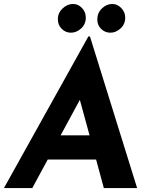

<svg xmlns="http://www.w3.org/2000/svg" viewBox="-39 -949 755 969"><path d="M446 -144H202L124 0H-19L407 -765H415L653 0H485ZM413 -266 364 -445 267 -266ZM330 -929Q355 -929 374.5 -909Q394 -889 394 -860Q394 -827 370.5 -805.5Q347 -784 319 -784Q292 -784 272.5 -803.5Q253 -823 253 -852Q253 -884 277 -906.5Q301 -929 330 -929ZM528 -929Q553 -929 573 -908.5Q593 -888 593 -860Q593 -827 569.5 -805.5Q546 -784 518 -784Q491 -784 471.5 -803Q452 -822 452 -851Q452 -884 475.5 -906.5Q499 -929 528 -929Z"/></svg>

Font: Josefin Sans
Style: Bold Italic
Weight: 700
Italic angle: -7°
Designer: Santiago Orozco
Foundry: Typemade
Version: Version 2.000